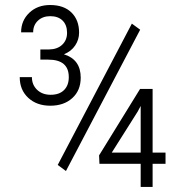

<svg xmlns="http://www.w3.org/2000/svg" viewBox="-20 -735 712 755"><path d="M580.1 -134.8H630.9V-90.8H580.1V0H533.2V-90.8H371.1L369.6 -124L530.8 -385.3H580.1ZM419.4 -134.8H533.2V-318.4L521.5 -296.4ZM138.7 -540.5H172.4Q205.6 -541 224.6 -559.1Q243.7 -577.1 243.7 -606Q243.7 -636.7 226.1 -654.1Q208.5 -671.4 177.7 -671.4Q147.9 -671.4 129.2 -653.8Q110.4 -636.2 110.4 -607.9H63Q63 -653.8 95 -684.6Q127 -715.3 177.2 -715.3Q231 -715.3 261 -685.8Q291 -656.2 291 -606.9Q291 -579.1 275.6 -556.2Q260.3 -533.2 231.4 -521.5Q297.4 -501 297.4 -429.7Q297.4 -379.4 264.4 -349.4Q231.4 -319.3 177.7 -319.3Q124.5 -319.3 91.1 -350.3Q57.6 -381.3 57.6 -431.6H105.5Q105.5 -401.4 126 -381.8Q146.5 -362.3 179.2 -362.3Q213.4 -362.3 231.9 -380.9Q250.5 -399.4 250.5 -431.6Q250.5 -500.5 169.9 -500.5H138.7ZM239.3 -62.5 207 -86.4 498.5 -642.1 531.2 -618.2Z"/></svg>

Font: TypoPRO Roboto
Style: Regular
Weight: 300
Designer: Google
Version: Version 2.136; 2016